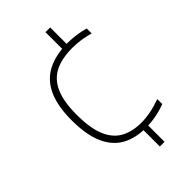

<svg xmlns="http://www.w3.org/2000/svg" viewBox="-238 -733 926 926"><g transform="rotate(-45 225.0 -270.0)"><path d="M286.5 9Q214 9 163.2 -20Q112.5 -49 85.8 -110.5Q59 -172 59 -270Q59 -367.5 87.5 -429Q116 -490.5 172 -519.2Q228 -548 309 -548Q338.5 -548 366.8 -544Q395 -540 423.5 -532V-498Q394.5 -506.5 366.2 -510.8Q338 -515 308 -515Q236 -515 188.8 -491Q141.5 -467 118.2 -413.5Q95 -360 95 -272Q95 -182 117.2 -127.5Q139.5 -73 183 -48.5Q226.5 -24 290 -24Q318.5 -24 351.2 -30.2Q384 -36.5 423.5 -50.5V-16.5Q389 -3.5 354.5 2.8Q320 9 286.5 9ZM270.5 120V0H302.5V120ZM270.5 -540V-660H302.5V-540Z"/></g></svg>

Font: Encode Sans SC SemiExpanded Thin
Style: Regular
Weight: 250
Width: 6
Designer: Multiple Designers
Foundry: Impallari Type
Version: Version 3.002